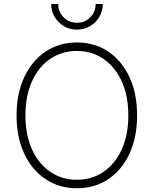

<svg xmlns="http://www.w3.org/2000/svg" viewBox="-20 -955 788 984"><path d="M374.5 9.8Q283.2 9.8 213.4 -36.9Q143.6 -83.5 104.2 -167.5Q64.9 -251.5 64.9 -363.3Q64.9 -476.1 104.5 -560.1Q144 -644 213.6 -690.7Q283.2 -737.3 374.5 -737.3Q465.3 -737.3 534.7 -690.7Q604 -644 643.3 -560.1Q682.6 -476.1 682.6 -363.3Q682.6 -251 643.3 -167Q604 -83 534.7 -36.6Q465.3 9.8 374.5 9.8ZM374.5 -33.7Q451.2 -33.7 510.5 -74.2Q569.8 -114.7 603.8 -189Q637.7 -263.2 637.7 -363.3Q637.7 -464.4 603.8 -538.3Q569.8 -612.3 510.5 -653.1Q451.2 -693.8 374.5 -693.8Q297.4 -693.8 237.8 -653.6Q178.2 -613.3 144.3 -539.1Q110.4 -464.8 110.4 -363.3Q110.4 -263.2 144 -189.2Q177.7 -115.2 237.3 -74.5Q296.9 -33.7 374.5 -33.7ZM374.5 -803.2Q337.4 -803.2 307.4 -821Q277.3 -838.9 259.8 -868.7Q242.2 -898.4 242.2 -934.6H278.3Q278.3 -894 306.2 -866.2Q334 -838.4 374.5 -838.4Q414.6 -838.4 442.4 -866.2Q470.2 -894 470.2 -934.6H506.8Q506.8 -898.4 489.3 -868.7Q471.7 -838.9 441.7 -821Q411.6 -803.2 374.5 -803.2Z"/></svg>

Font: Inter 16pt ExtraLight
Style: Regular
Weight: 250
Version: Version 4.001;git-66647c0bb